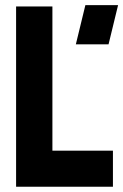

<svg xmlns="http://www.w3.org/2000/svg" viewBox="-20 -708 468 728"><path d="M267.6 -540 303.7 -688.5H427.7L391.6 -540ZM41 0V-683.6H178.7V-136.7H408.2V0Z"/></svg>

Font: Post No Bills Colombo
Style: ExtraBold
Weight: 900
Designer: Kosala Senevirathne, Siva Puranthara, Lasantha Premarathna, Tharique Azeez
Foundry: Mooniak
Version: Version 1.220 ; ttfautohint (v1.5)